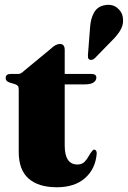

<svg xmlns="http://www.w3.org/2000/svg" viewBox="-20 -778 539 810"><path d="M44.5 -422.5 18.5 -430.5Q4 -436 4 -448.5Q4 -466 24.5 -466H58Q68 -466 82.5 -480L194 -572Q215 -592.5 232.5 -592.5Q253 -592.5 253 -567.5V-466H366Q386.5 -466 386.5 -450.5Q386.5 -438.5 374.8 -430.2Q363 -422 337 -422H253V-164.5Q253 -84 306.5 -84Q325.5 -84 336.2 -94.8Q347 -105.5 354.8 -120.2Q362.5 -135 373.5 -146Q379 -148 383.5 -144.2Q388 -140.5 388 -129.5Q382.5 -65 338.5 -26.5Q294.5 12 220 12Q142 12 100.5 -24.8Q59 -61.5 59 -137V-401Q59 -411 55.5 -415.2Q52 -419.5 44.5 -422.5ZM360 -662.5Q362.5 -700.5 377.2 -725.8Q392 -751 421.5 -756Q452.5 -762 473 -746Q493.5 -730 497.5 -708.5Q503 -680.5 491.5 -657.5Q480 -634.5 457.5 -612L379.5 -532Q368.5 -522 357.5 -526.5Q352 -530 351.2 -535.2Q350.5 -540.5 351 -546.5Z"/></svg>

Font: Fraunces 72pt S000 Black
Style: Regular
Weight: 900
Version: Version 1.000; ttfautohint (v1.8.3)